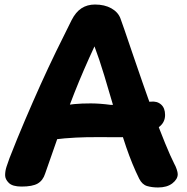

<svg xmlns="http://www.w3.org/2000/svg" viewBox="-20 -809 827 848"><path d="M179.3 -42.1Q169.7 -11.9 146.5 1.6Q123.3 15 75.2 15Q35.2 15 18.9 -1.2Q2.6 -17.3 2.6 -35.3Q2.6 -53.6 8.8 -72.7Q15.1 -91.9 22.1 -110.9Q56.1 -197.9 90.7 -278.9Q125.3 -360 159.4 -435.7Q193.6 -511.4 228 -582.2Q262.4 -653 295.9 -719.4Q314.3 -755.8 339.8 -772.4Q365.3 -789 399.3 -789Q442 -789 471.8 -772.2Q501.7 -755.4 512.1 -727.2Q515.6 -719.1 529.4 -678.3Q543.3 -637.6 564.2 -576.1Q585.1 -514.7 609.7 -444Q634.3 -373.3 660.1 -303.4Q685.9 -233.6 709.4 -176Q733 -118.4 750 -85Q755.8 -75 760.4 -61.3Q765 -47.7 765 -39.7Q765 -17.7 741.4 0.7Q717.8 19 678.2 19Q651.1 19 629.4 12.6Q607.8 6.1 594.8 -19.6Q563.9 -81.9 537.2 -159.8Q510.4 -237.8 486.8 -319.3Q463.1 -400.8 440.7 -474.9Q418.3 -549.1 397.3 -604.1Q348.3 -499 308.9 -399.7Q269.6 -300.4 238.2 -210.4Q206.9 -120.4 179.3 -42.1ZM211.6 -192.1Q196.6 -191.1 181 -214.7Q165.4 -238.2 165.4 -267.3Q165.4 -291.2 179.5 -305.6Q193.6 -319.9 213.1 -328.4Q232.6 -336.9 249.8 -340.4Q274.9 -346.2 308.1 -349.3Q341.2 -352.4 381.6 -352.3Q421.9 -352.1 467.3 -346Q476.2 -345 500.5 -346.7Q524.8 -348.3 554.6 -350.9Q584.3 -353.4 609.6 -356.1Q634.8 -358.8 645.8 -360Q673.8 -363 691.4 -347.4Q709.1 -331.9 709.1 -301.2Q709.1 -272.6 688.9 -253.6Q668.7 -234.7 637.3 -223.4Q605.9 -212.2 573.4 -207.6Q540.9 -203 516.3 -203Q459.3 -203 410.8 -203.3Q362.3 -203.6 314.9 -201.3Q267.6 -199.1 211.6 -192.1Z"/></svg>

Font: Playpen Sans Thai
Style: Regular
Weight: 400
Designer: Sirin Gunkloy, Laura Meseguer, Veronika Burian, José Scaglione
Foundry: TypeTogether
Version: Version 2.000